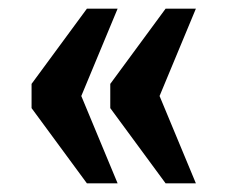

<svg xmlns="http://www.w3.org/2000/svg" viewBox="-20 -492 526 444"><path d="M363 -68 235 -242V-298L363 -472H433L349 -270L433 -68ZM181 -68 53 -242V-298L181 -472H252L168 -270L252 -68Z"/></svg>

Font: Noto Serif Bengali ExtraCondensed Black
Style: Regular
Weight: 900
Width: 2
Designer: Juan Bruce, Universal Thirst, Indian Type Foundry and the Monotype Design Team.
Foundry: Monotype Imaging Inc.
Version: Version 2.003; ttfautohint (v1.8.4.7-5d5b)